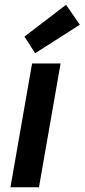

<svg xmlns="http://www.w3.org/2000/svg" viewBox="-20 -788 356 808"><path d="M24 0 115 -521H235L144 0ZM128 -564 83 -634 258 -768 316 -684Z"/></svg>

Font: DM Sans 10pt SemiBold
Style: Italic
Weight: 600
Italic angle: -10°
Version: Version 4.004;gftools[0.9.30]